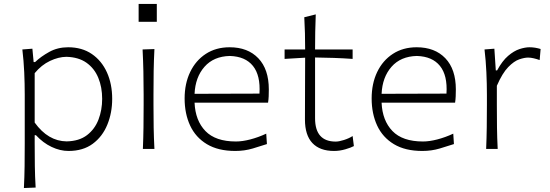

<svg xmlns="http://www.w3.org/2000/svg" viewBox="-20 -761 2810 981"><path d="M102.1 199.7Q105 142.6 105.7 88.1Q106.4 33.7 106.4 -29.3V-277.3Q106.4 -332.5 103.8 -391.6Q101.1 -450.7 94.2 -508.3L145.5 -512.2L151.9 -443.8H159.2Q189 -472.2 231.7 -495.8Q274.4 -519.5 328.1 -519.5Q398.9 -519.5 449.2 -485.1Q499.5 -450.7 526.4 -391.1Q553.2 -331.5 553.2 -255.9Q553.2 -184.6 528.3 -123.8Q503.4 -63 453.9 -26.4Q404.3 10.3 330.1 10.3Q287.1 10.3 243.7 -10.3Q200.2 -30.8 163.6 -70.3H157.2V-27.8Q157.2 34.2 158 87.2Q158.7 140.1 162.1 197.3ZM320.8 -38.6Q384.8 -40 424.6 -70.6Q464.4 -101.1 483.2 -150.1Q502 -199.2 502 -255.9Q502 -315.4 482.2 -363.5Q462.4 -411.6 421.9 -440.4Q381.3 -469.2 318.8 -470.7Q278.8 -470.2 235.4 -449.7Q191.9 -429.2 157.2 -387.2V-134.8Q225.6 -39.6 320.8 -38.6Z M688.3 -740.8H781.2V-649.5H688.3ZM710 0Q712.4 -57.1 713.1 -110.1Q713.9 -163.1 713.9 -226.1V-277.3Q713.9 -342.3 712.6 -396.7Q711.4 -451.2 708.5 -508.3L769 -510.3Q766.1 -452.6 765.1 -397.7Q764.2 -342.8 764.2 -277.3V-226.1Q764.2 -163.1 765.1 -110.1Q766.1 -57.1 769 0Z M1182.1 10.3Q1094.7 10.3 1037.1 -24.4Q979.5 -59.1 951.4 -119.6Q923.3 -180.2 923.3 -257.8Q923.3 -334 951.7 -393.1Q980 -452.1 1031.7 -485.8Q1083.5 -519.5 1153.3 -519.5Q1246.1 -519.5 1299.8 -463.4Q1353.5 -407.2 1353.5 -304.2Q1353.5 -284.7 1352.8 -268.3Q1352.1 -252 1349.6 -236.3H974.1Q978 -145 1029.5 -91.6Q1081.1 -38.1 1185.5 -38.1Q1218.3 -38.1 1258.8 -48.6Q1299.3 -59.1 1340.3 -78.1L1343.8 -24.9Q1314 -15.1 1271.7 -2.4Q1229.5 10.3 1182.1 10.3ZM1305.7 -282.7Q1311.5 -375.5 1272.5 -424.1Q1233.4 -472.7 1154.3 -475.1Q1071.8 -473.1 1024.9 -419.9Q978 -366.7 974.1 -281.7Z M1686.5 10.3Q1614.3 10.3 1576.2 -30Q1538.1 -70.3 1538.1 -150.4Q1538.1 -241.7 1538.6 -324.5Q1539.1 -407.2 1539.1 -466.3L1434.1 -460V-508.3H1539.1Q1539.1 -551.8 1538.1 -591.1Q1537.1 -630.4 1534.7 -672.9L1593.3 -687.5Q1591.3 -636.7 1590.6 -597.2Q1589.8 -557.6 1589.8 -508.3H1781.7V-460Q1734.4 -463.4 1685.5 -465.1Q1636.7 -466.8 1589.8 -467.3V-156.7Q1589.8 -37.6 1695.3 -37.6Q1711.9 -37.6 1737.3 -45.7Q1762.7 -53.7 1781.7 -65.9L1788.1 -14.6Q1773.9 -6.8 1744.9 1.7Q1715.8 10.3 1686.5 10.3Z M2137.7 10.3Q2050.3 10.3 1992.7 -24.4Q1935.1 -59.1 1907 -119.6Q1878.9 -180.2 1878.9 -257.8Q1878.9 -334 1907.2 -393.1Q1935.5 -452.1 1987.3 -485.8Q2039.1 -519.5 2108.9 -519.5Q2201.7 -519.5 2255.4 -463.4Q2309.1 -407.2 2309.1 -304.2Q2309.1 -284.7 2308.3 -268.3Q2307.6 -252 2305.2 -236.3H1929.7Q1933.6 -145 1985.1 -91.6Q2036.6 -38.1 2141.1 -38.1Q2173.8 -38.1 2214.4 -48.6Q2254.9 -59.1 2295.9 -78.1L2299.3 -24.9Q2269.5 -15.1 2227.3 -2.4Q2185.1 10.3 2137.7 10.3ZM2261.2 -282.7Q2267.1 -375.5 2228 -424.1Q2189 -472.7 2109.9 -475.1Q2027.3 -473.1 1980.5 -419.9Q1933.6 -366.7 1929.7 -281.7Z M2463.9 0Q2466.3 -57.1 2467 -110.1Q2467.8 -163.1 2467.8 -226.1V-277.3Q2467.8 -332.5 2465.1 -391.6Q2462.4 -450.7 2455.6 -508.3L2505.9 -512.2L2513.2 -401.4H2520Q2546.4 -450.2 2576.2 -475.6Q2606 -501 2634.5 -510.3Q2663.1 -519.5 2685.1 -519.5Q2700.7 -519.5 2714.8 -517.1Q2729 -514.6 2742.2 -510.7L2737.3 -454.1Q2722.7 -459.5 2707 -463.1Q2691.4 -466.8 2678.2 -466.8Q2659.7 -466.8 2633.1 -457.8Q2606.4 -448.7 2576.7 -418.2Q2546.9 -387.7 2518.6 -322.8V-224.6Q2518.6 -162.6 2519.3 -109.9Q2520 -57.1 2522.9 0Z"/></svg>

Font: Pinar-DS3-FD Light
Style: Regular
Weight: 300
Designer: Amin Abedi
Version: Version 3.000